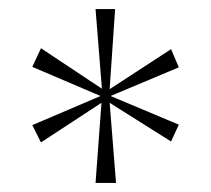

<svg xmlns="http://www.w3.org/2000/svg" viewBox="-20 -819 464 422"><path d="M203 -593 190 -417H235L221 -593L356 -508L373 -545L223 -608L373 -671L356 -711L221 -623L233 -799H190L204 -624L70 -713L51 -672L201 -608L51 -544L70 -506Z"/></svg>

Font: Noto Serif Sinhala Thin
Style: Regular
Weight: 100
Designer: Jelle Bosma - Monotype Design Team
Foundry: Monotype Imaging Inc.
Version: Version 2.007